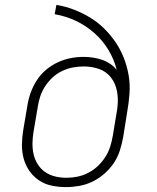

<svg xmlns="http://www.w3.org/2000/svg" viewBox="-20 -755 640 783"><path d="M249 8Q219 8 190.5 2Q162 -4 139 -19.5Q116 -35 100 -58Q84 -81 76.5 -108.5Q69 -136 69.5 -166Q70 -196 75 -226L92 -326Q96 -352 105.5 -378Q115 -404 130.5 -428Q146 -452 168 -470.5Q190 -489 216 -501Q242 -513 268.5 -518Q295 -523 321 -523Q341 -523 360 -520Q379 -517 396.5 -511Q414 -505 429.5 -494.5Q445 -484 456 -470Q445 -514 421.5 -552.5Q398 -591 364.5 -620.5Q331 -650 290.5 -669.5Q250 -689 203 -697L210 -735Q247 -729 282 -715.5Q317 -702 348 -683Q379 -664 404.5 -639Q430 -614 450.5 -584Q471 -554 484.5 -520Q498 -486 504.5 -448.5Q511 -411 508 -372Q505 -333 498 -294L482 -194Q477 -167 468.5 -140.5Q460 -114 444 -90Q428 -66 405.5 -46.5Q383 -27 357.5 -14.5Q332 -2 304 3Q276 8 249 8ZM251 -30Q273 -30 295.5 -34.5Q318 -39 339.5 -50Q361 -61 378.5 -77.5Q396 -94 409 -114Q422 -134 429 -156Q436 -178 440 -201L458 -310L459 -319Q463 -352 457 -383.5Q451 -415 432.5 -439Q414 -463 384.5 -473.5Q355 -484 322 -484Q300 -484 278 -480Q256 -476 234.5 -466Q213 -456 195.5 -440Q178 -424 165 -404.5Q152 -385 144.5 -363Q137 -341 134 -319L117 -219Q113 -196 112.5 -172Q112 -148 117 -126Q122 -104 134 -85Q146 -66 164 -53.5Q182 -41 204.5 -35.5Q227 -30 251 -30Z"/></svg>

Font: Iosevka Etoile Extralight
Style: Italic
Weight: 200
Italic angle: -9°
Designer: Belleve Invis
Foundry: Belleve Invis
Version: Version 22.1.2; ttfautohint (v1.8.4)